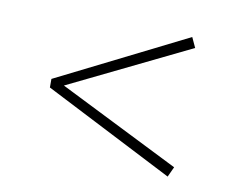

<svg xmlns="http://www.w3.org/2000/svg" viewBox="-50 -573 595 485"><g transform="rotate(10 247.0 -331.0)"><path d="M407 -510 419 -484 109 -333 419 -178 407 -152 75 -322V-344Z"/></g></svg>

Font: Firava
Style: Regular
Weight: 400
Designer: Carrois Corporate & Edenspiekermann AG
Foundry: Greg Finn Gibson
Version: Version 5.000